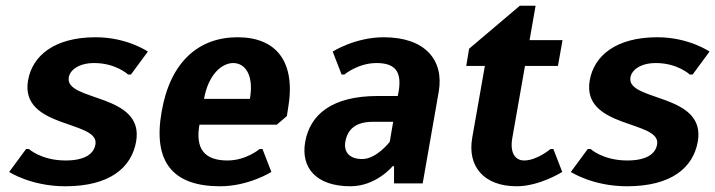

<svg xmlns="http://www.w3.org/2000/svg" viewBox="-20 -640 2496 670"><path d="M314 -510C169 -510 93 -445 78 -360C48 -190 328 -221 313 -136C308 -105 279 -80 209 -80C124 -80 81 -120 81 -120H71L12 -40C12 -40 88 10 208 10C363 10 439 -55 455 -146C485 -316 205 -285 220 -370C224 -395 254 -420 309 -420C384 -420 427 -380 427 -380H437L496 -460C496 -460 424 -510 314 -510Z M794 -420C834 -420 867 -380 852 -295H692C707 -380 754 -420 794 -420ZM748 10C848 10 927 -40 927 -40L896 -120H886C886 -120 839 -80 774 -80C694 -80 661 -120 676 -205H946L981 -235L985 -260C1014 -425 944 -510 809 -510C674 -510 574 -425 544 -250C513 -75 583 10 748 10Z M1368 -305H1298C1138 -305 1062 -240 1045 -145C1029 -55 1083 10 1203 10C1293 10 1350 -60 1350 -60H1355V0H1455L1511 -320C1530 -430 1464 -510 1319 -510C1219 -510 1141 -460 1141 -460L1172 -380H1182C1182 -380 1229 -420 1294 -420C1359 -420 1383 -390 1371 -320ZM1340 -145C1340 -145 1294 -85 1244 -85C1199 -85 1179 -110 1185 -145C1193 -190 1222 -215 1282 -215H1352Z M1809 -80C1779 -80 1758 -105 1768 -160L1812 -410H1927L1943 -500H1828L1849 -620H1794L1617 -470L1607 -410H1672L1628 -160C1610 -60 1668 10 1783 10C1863 10 1942 -40 1942 -40L1911 -120H1901C1901 -120 1854 -80 1809 -80Z M2274 -510C2129 -510 2053 -445 2038 -360C2008 -190 2288 -221 2273 -136C2268 -105 2239 -80 2169 -80C2084 -80 2041 -120 2041 -120H2031L1972 -40C1972 -40 2048 10 2168 10C2323 10 2399 -55 2415 -146C2445 -316 2165 -285 2180 -370C2184 -395 2214 -420 2269 -420C2344 -420 2387 -380 2387 -380H2397L2456 -460C2456 -460 2384 -510 2274 -510Z"/></svg>

Font: Scada
Style: Bold Italic
Weight: 700
Designer: Jovanny Lemonad
Foundry: Jovanny Lemonad
Version: Version 3.005